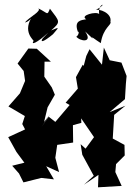

<svg xmlns="http://www.w3.org/2000/svg" viewBox="-20 -767 576 819"><path d="M348 -528 337 -486 333 -491 304 -438 312 -389 260 -329 277 -319 216 -247 188 -269 158 -227 193 -278 168 -247 183 -309 214 -363 201 -394 169 -440 170 -504H197L137 -559L101 -560L55 -496L81 -464L87 -422L65 -369L16 -313L86 -272L75 -238L87 -215L15 -182L50 -119L84 -73L32 -60L61 -27L80 11L156 -8L210 -2L177 -58L232 -33L216 -94L224 -149L292 -159L291 -233L327 -243L326 -265L350 -325L327 -281L318 -274L381 -182L345 -133L324 -152L331 -107L380 -17L338 21L400 -21L398 32L499 26L472 -33L475 -67L512 -104L511 -149L461 -176L467 -277L515 -316L448 -289L513 -344L517 -410L520 -443L498 -500L448 -510L423 -564L415 -491L362 -557ZM162 -603C150 -585 164 -586 206 -621C227 -647 241 -656 198 -637C241 -675 235 -674 193 -730C180 -699 187 -710 142 -732C162 -721 103 -693 86 -671C104 -674 119 -694 123 -704C68 -632 129 -593 123 -592C111 -574 136 -582 186 -628ZM376 -602C364 -617 386 -598 410 -583C420 -650 458 -661 451 -674C459 -712 401 -731 388 -724C449 -757 395 -756 403 -707C391 -720 318 -701 348 -685C325 -681 295 -679 312 -632C323 -632 307 -605 304 -612C322 -589 378 -583 343 -633Z"/></svg>

Font: Asimov Aggro
Style: Condensed
Weight: 500
Designer: Google
Version: Version 2.000980; 2014